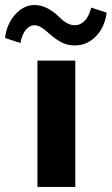

<svg xmlns="http://www.w3.org/2000/svg" viewBox="-94 -740 442 760"><path d="M54.2 -500H204.1V0H54.2ZM328.1 -689.9Q320.8 -631.8 285.4 -595.9Q250 -560.1 202.1 -560.1Q174.8 -560.1 152.1 -571Q129.4 -582 102.1 -606Q83 -623.5 69.3 -631.8Q55.7 -640.1 42 -640.1Q24.4 -640.1 9 -623Q-6.3 -606 -13.2 -569.8L-74.2 -589.8Q-66.9 -647 -33 -683.6Q1 -720.2 42 -720.2Q92.8 -720.2 142.1 -670.9Q172.9 -640.1 202.1 -640.1Q224.1 -640.1 241.2 -657.7Q258.3 -675.3 267.1 -710Z"/></svg>

Font: Gully
Style: Bold
Weight: 700
Designer: jaikishan Patel
Foundry: MagicType
Version: Version 1.000;Glyphs 3.2 (3242)